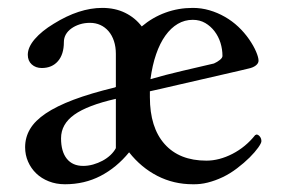

<svg xmlns="http://www.w3.org/2000/svg" viewBox="-20 -455 726 496"><path d="M478 -403.8Q457 -403.8 439.2 -393.3Q421.4 -382.8 407.2 -363Q393.1 -343.3 383.3 -314.9Q373.5 -286.6 368.7 -250.5Q407.2 -261.7 450 -271.7Q492.7 -281.7 532.7 -291Q541.5 -294.9 548.1 -300.3Q554.7 -305.7 554.7 -310.5Q554.7 -327.6 549.6 -344.2Q544.4 -360.8 534.4 -374Q524.4 -387.2 510.3 -395.5Q496.1 -403.8 478 -403.8ZM279.3 -199.7Q206.1 -183.1 171.9 -158.7Q137.7 -134.3 137.7 -97.7Q137.7 -63.5 152.6 -44.9Q167.5 -26.4 194.8 -26.4Q207.5 -26.4 220.5 -30Q233.4 -33.7 244.9 -39.8Q256.3 -45.9 265.4 -54.4Q274.4 -63 279.3 -72.3ZM655.3 -90.3Q655.3 -85.4 647 -73.7Q638.7 -62 624.8 -48.1Q610.8 -34.2 592.5 -20.3Q574.2 -6.3 554.7 2.9Q536.1 11.7 516.8 16.6Q497.6 21.5 478 21Q428.7 21 386.7 -0.5Q344.7 -22 313.5 -61.5Q281.2 -22 239.7 -0.5Q198.2 21 147.9 21Q125 21 106 13.4Q86.9 5.9 73.5 -7.1Q60.1 -20 52.5 -37.4Q44.9 -54.7 44.9 -74.7Q44.9 -100.1 57.6 -121.6Q70.3 -143.1 98.1 -161.9Q126 -180.7 169.9 -197.3Q213.9 -213.9 276.4 -229Q277.3 -230 279.3 -230V-315.9Q279.3 -334 274.4 -348.9Q269.5 -363.8 260.5 -374.3Q251.5 -384.8 239.3 -390.4Q227.1 -396 212.4 -396Q198.2 -396 186 -392.1Q173.8 -388.2 164.6 -381.6Q155.3 -375 150.1 -366Q145 -356.9 145 -346.2Q145 -314.5 129.6 -296.9Q114.3 -279.3 87.9 -279.3Q72.3 -279.3 62 -288.6Q51.8 -297.9 51.8 -313.5Q51.8 -333 69.8 -354Q87.9 -375 118.7 -393.6Q184.6 -434.6 244.1 -434.6Q277.3 -434.6 303.2 -421.9Q329.1 -409.2 346.2 -386.7Q374 -410.2 407.5 -422.4Q440.9 -434.6 478 -434.6Q500 -434.6 521 -428.5Q542 -422.4 560.8 -411.6Q579.6 -400.9 595.5 -386Q611.3 -371.1 623.5 -353.5Q635.3 -336.4 641.6 -321.5Q647.9 -306.6 647.9 -298.3Q647.9 -291.5 640.9 -285.9Q633.8 -280.3 621.6 -277.8Q616.2 -276.4 597.2 -272Q578.1 -267.6 552.5 -261.7Q526.9 -255.9 497.3 -249Q467.8 -242.2 441.2 -236.1Q414.6 -230 394.5 -225.3Q374.5 -220.7 367.2 -219.2V-204.1Q367.2 -125.5 405.3 -82.8Q443.4 -40 513.2 -40Q546.4 -40 580.6 -57.6Q614.7 -75.2 639.2 -106L641.6 -106.9H641.1Q641.6 -107.4 642.6 -107.4H643.6Q647.5 -106.9 651.4 -102.1Q655.3 -97.2 655.3 -90.3Z"/></svg>

Font: XB Niloofar
Style: Regular
Weight: 400
Designer: Behnam
Foundry: Irmug
Version: Version 7.201 2008